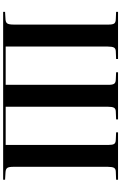

<svg xmlns="http://www.w3.org/2000/svg" viewBox="205 -975 770 1220"><g transform="rotate(90 590.0 -365.0)"><path d="M55.2 0V-12.2L105 -15.1Q123.5 -16.6 129.9 -27.6Q136.2 -38.6 136.2 -67.9V-669.9Q136.2 -695.8 129.4 -705.6Q122.6 -715.3 102.1 -715.8L55.2 -717.8V-730H355V-717.8L306.2 -715.8Q288.6 -715.3 282.2 -704.1Q275.9 -692.9 275.9 -665V-16.1H519V-669.9Q519 -694.8 512.2 -705.1Q505.4 -715.3 485.8 -715.8L439 -717.8V-730H738.8V-717.8L689 -715.8Q670.9 -715.3 664.6 -704.3Q658.2 -693.4 658.2 -665V-16.1H900.9V-669.9Q900.9 -695.3 894.5 -705.3Q888.2 -715.3 868.2 -715.8L820.8 -717.8V-730H1122.1V-717.8L1070.8 -715.8Q1052.7 -715.3 1046.4 -704.3Q1040 -693.4 1040 -665V-64Q1040 -37.1 1046.6 -26.9Q1053.2 -16.6 1073.2 -15.1L1122.1 -12.2V0Z"/></g></svg>

Font: Display Semibold
Style: Regular
Weight: 600
Designer: Latin by Veronika Burian and Jose Scaglione. Greek by Irene Vlachou. Cyrillic by Vera Evstafieva.
Foundry: TypeTogether
Version: Version 3.002